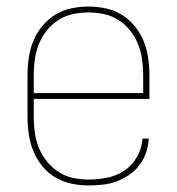

<svg xmlns="http://www.w3.org/2000/svg" viewBox="-20 -558 540 586"><path d="M251 8Q224 8 198 2.5Q172 -3 149 -16.5Q126 -30 109 -51Q92 -72 82 -96.5Q72 -121 68 -147.5Q64 -174 64 -200V-330Q64 -356 68 -382.5Q72 -409 82 -433.5Q92 -458 109 -478.5Q126 -499 148.5 -513Q171 -527 197.5 -532.5Q224 -538 250 -538Q276 -538 302.5 -532.5Q329 -527 351.5 -513Q374 -499 391 -478.5Q408 -458 418 -433.5Q428 -409 432 -382.5Q436 -356 436 -330V-256H83V-200Q83 -176 86.5 -152Q90 -128 99 -106Q108 -84 123.5 -65Q139 -46 159 -33Q179 -20 203 -15Q227 -10 251 -10Q280 -10 308.5 -16Q337 -22 360.5 -38Q384 -54 398.5 -80Q413 -106 415 -135H434Q433 -113 426 -92.5Q419 -72 406 -54.5Q393 -37 374.5 -24.5Q356 -12 336 -4.5Q316 3 294 5.5Q272 8 251 8ZM417 -274V-330Q417 -354 413.5 -378Q410 -402 401 -424Q392 -446 377 -465Q362 -484 341.5 -497Q321 -510 297.5 -515Q274 -520 250 -520Q226 -520 202.5 -515Q179 -510 158.5 -497Q138 -484 123 -465Q108 -446 99 -424Q90 -402 86.5 -378Q83 -354 83 -330V-274Z"/></svg>

Font: iosevka_custom_sans_ss08 Thin
Style: Regular
Weight: 100
Designer: Belleve Invis
Foundry: Belleve Invis
Version: Version 10.3.0; ttfautohint (v1.8.3)